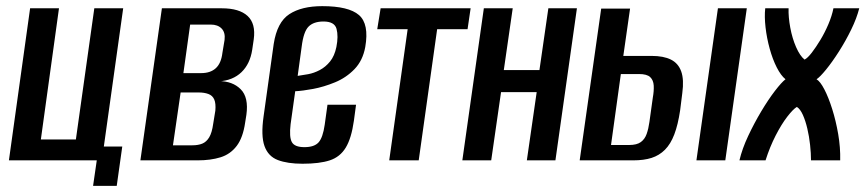

<svg xmlns="http://www.w3.org/2000/svg" viewBox="-20 -522 2817 625"><path d="M283 83 295 0H9L78 -495H172L113 -68H227L287 -495H381L318 -45H378L360 83Z M437 0 507 -495H702Q759 -495 786 -470Q813 -445 806 -394L801 -360Q794 -314 766 -287Q738 -260 692 -257V-258Q737 -258 763.5 -231.5Q790 -205 782 -148L778 -123Q771 -74 750.5 -47Q730 -20 698 -10Q666 0 623 0ZM543 -49H606Q625 -49 638.5 -54.5Q652 -60 661 -75Q670 -90 674 -119L681 -162Q683 -185 677.5 -198Q672 -211 658.5 -216Q645 -221 627 -221H568ZM577 -284H635Q665 -284 682.5 -300Q700 -316 704 -350L711 -392Q714 -416 701.5 -429Q689 -442 666 -442H599Z M965 11Q916 11 884.5 -1Q853 -13 841 -46.5Q829 -80 838 -143L871 -379Q882 -450 922 -476Q962 -502 1029 -502Q1115 -502 1148.5 -473Q1182 -444 1169 -369Q1161 -325 1134 -297Q1107 -269 1070.5 -254Q1034 -239 999 -232.5Q964 -226 941 -225L926 -118Q921 -76 930 -59.5Q939 -43 971 -43Q1003 -43 1017 -58.5Q1031 -74 1037 -116L1046 -181H1139L1132 -129Q1124 -72 1105.5 -41.5Q1087 -11 1053.5 0Q1020 11 965 11ZM949 -275Q964 -277 983 -280.5Q1002 -284 1021 -294Q1040 -304 1054.5 -322Q1069 -340 1075 -369Q1082 -404 1075.5 -428Q1069 -452 1033 -452Q1001 -452 984.5 -435.5Q968 -419 962 -370Z M1247 0 1307 -427H1208L1219 -495H1512L1502 -427H1403L1343 0Z M1485 0 1555 -495H1649L1620 -294H1736L1765 -495H1858L1788 0H1695L1727 -222H1611L1579 0Z M1867 0 1937 -494H2031L2009 -340H2101Q2140 -340 2164 -328Q2188 -316 2197.5 -289.5Q2207 -263 2201 -219L2194 -163Q2187 -116 2175 -84.5Q2163 -53 2144.5 -34.5Q2126 -16 2101 -8Q2076 0 2041 0ZM1969 -50H2028Q2053 -50 2066 -59.5Q2079 -69 2085 -86Q2091 -103 2094 -125L2105 -204Q2109 -226 2108 -243.5Q2107 -261 2096.5 -271Q2086 -281 2060 -281H2001ZM2247 0 2317 -495H2411L2341 0Z M2387 0Q2396 -38 2415.5 -79.5Q2435 -121 2458 -159.5Q2481 -198 2502.5 -226Q2524 -254 2537 -264Q2522 -276 2508.5 -302.5Q2495 -329 2485.5 -363.5Q2476 -398 2472 -433Q2468 -468 2471 -495H2547Q2546 -467 2552.5 -432Q2559 -397 2571.5 -368.5Q2584 -340 2599 -328Q2609 -333 2622.5 -350.5Q2636 -368 2650.5 -392Q2665 -416 2676.5 -443Q2688 -470 2693 -495H2777Q2769 -463 2751 -426Q2733 -389 2711 -354.5Q2689 -320 2669 -295.5Q2649 -271 2638 -264Q2650 -257 2663.5 -231Q2677 -205 2689 -167Q2701 -129 2708.5 -85.5Q2716 -42 2715 0H2620Q2620 -23 2617 -50.5Q2614 -78 2608 -103.5Q2602 -129 2593.5 -148Q2585 -167 2574 -174Q2562 -167 2543 -142.5Q2524 -118 2505 -81Q2486 -44 2472 0Z"/></svg>

Font: Alumni Sans SemiBold
Style: Italic
Weight: 600
Italic angle: -8°
Version: Version 1.016